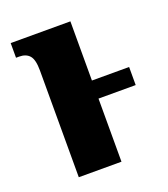

<svg xmlns="http://www.w3.org/2000/svg" viewBox="-106 -612 602 689"><g transform="rotate(-20 195.5 -268.0)"><path d="M78 -408Q78 -449 64.5 -464.5Q51 -480 25 -480H13V-536H241V-310H383V-241H241V0H78Z"/></g></svg>

Font: Noto Serif CondBlack
Style: Regular
Weight: 900
Width: 3
Designer: Monotype Design Team
Foundry: Monotype Imaging Inc.
Version: Version 1.001